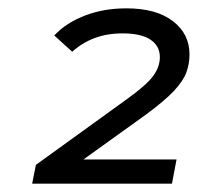

<svg xmlns="http://www.w3.org/2000/svg" viewBox="-20 -767 474 460"><path d="M57 -327 66 -372 282 -528Q331 -563 347 -585Q363 -607 363 -630Q363 -657 340.5 -672Q318 -687 274 -687Q236 -687 206 -675.5Q176 -664 153 -643L110 -682Q138 -712 183 -729.5Q228 -747 283 -747Q354 -747 394 -716.5Q434 -686 434 -637Q434 -614 426.5 -593.5Q419 -573 396.5 -549Q374 -525 329 -492L180 -385H403L392 -327Z"/></svg>

Font: Montserrat Medium
Style: Italic
Weight: 500
Italic angle: -11.3°
Designer: Julieta Ulanovsky
Foundry: Julieta Ulanovsky
Version: Version 9.000; ttfautohint (v1.8.4.7-5d5b)